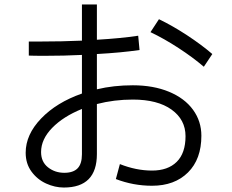

<svg xmlns="http://www.w3.org/2000/svg" viewBox="-20 -821 1040 860"><path d="M882 -213Q882 -108 822 -48.5Q762 11 661 11Q577 11 499 -19L517 -86Q590 -57 661 -57Q732 -57 771.5 -96Q811 -135 811 -211Q811 -285 748.5 -330Q686 -375 575 -375Q491 -375 414 -355V-131Q414 19 266 19Q226 19 186.5 1Q147 -17 121 -52.5Q95 -88 95 -137Q95 -218 164 -290Q233 -362 347 -402V-575Q268 -571 180 -571Q130 -571 109 -572V-635H158Q258 -635 347 -639V-801H414V-643Q519 -649 599 -661L605 -597Q523 -585 414 -579V-421Q489 -439 575 -439Q667 -439 737 -410Q807 -381 844.5 -329.5Q882 -278 882 -213ZM692 -735Q754 -705 818 -663Q882 -621 931 -579L893 -522Q844 -564 779.5 -606Q715 -648 654 -677ZM347 -333Q263 -299 213.5 -248Q164 -197 164 -140Q164 -96 195 -71.5Q226 -47 268 -47Q308 -47 327.5 -67Q347 -87 347 -130Z"/></svg>

Font: IBM Plex Sans SC
Style: Regular
Weight: 400
Designer: Mike Abbink; Paul van der Laan; Pieter van Rosmalen; Eunyou Noh; Wujin Sim; Chorong Kim; Dohee Lee; Yejin We; Jinhee Kim
Foundry: Sandoll Inc.
Version: Version 1.000